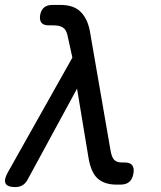

<svg xmlns="http://www.w3.org/2000/svg" viewBox="-34 -750 654 780"><path d="M78 -20Q70 -5 57.5 2.5Q45 10 28 10Q-4 10 -11.5 -5Q-19 -20 -2 -50L260 -516L240 -607Q235 -630 221 -638.5Q207 -647 184 -647H164Q143 -647 134.5 -657.5Q126 -668 129 -689Q133 -710 145.5 -720Q158 -730 179 -730H212Q266 -730 294 -701.5Q322 -673 331 -624L415 -139Q420 -110 430.5 -100Q441 -90 461 -90H471Q494 -90 503 -79Q512 -68 508 -45Q504 -22 491 -11Q478 0 455 0H440Q390 0 362.5 -25Q335 -50 325 -112L279 -390Z"/></svg>

Font: Maple Mono Normal NL
Style: Italic
Weight: 400
Italic angle: -10°
Monospace: yes
Designer: subframe7536
Version: Version 7.000